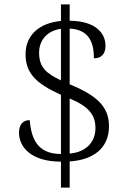

<svg xmlns="http://www.w3.org/2000/svg" viewBox="-20 -780 599 879"><path d="M259 -40V79H299V-41C409 -48 479 -103 479 -202C479 -290 426 -342 299 -394V-649C389 -645 410 -583 410 -513C443 -513 463 -532 463 -570C463 -629 417 -684 299 -685V-760H259V-684C160 -675 97 -619 97 -532C97 -444 146 -397 259 -346V-75C148 -75 123 -150 116 -230C85 -230 67 -209 67 -173C67 -107 122 -40 259 -40ZM259 -648V-412C192 -444 159 -471 159 -539C159 -594 194 -639 259 -648ZM299 -77V-329C388 -292 417 -253 417 -193C417 -130 374 -83 299 -77Z"/></svg>

Font: Noto Serif Ethiopic Light
Style: Regular
Weight: 300
Designer: Monotype Design Team
Foundry: Monotype Imaging Inc.
Version: Version 2.102